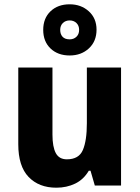

<svg xmlns="http://www.w3.org/2000/svg" viewBox="-20 -863 650 893"><path d="M543 -549V0H421L401 -69H393Q369 -28 329.5 -9Q290 10 242 10Q161 10 113 -40Q65 -90 65 -192V-549H224V-237Q224 -180 239.5 -151Q255 -122 291 -122Q347 -122 365.5 -165.5Q384 -209 384 -290V-549ZM304 -605Q249 -605 215 -637.5Q181 -670 181 -724Q181 -778 215 -810.5Q249 -843 304 -843Q357 -843 393 -810.5Q429 -778 429 -725Q429 -671 393.5 -638Q358 -605 304 -605ZM304 -680Q323 -680 335.5 -692Q348 -704 348 -724Q348 -744 335.5 -756Q323 -768 304 -768Q285 -768 272.5 -756Q260 -744 260 -724Q260 -704 271 -692Q282 -680 304 -680Z"/></svg>

Font: Noto Sans Telugu SemiCondensed ExtraBold
Style: Regular
Weight: 800
Width: 4
Designer: Jelle Bosma - Monotype Design Team
Foundry: Monotype Imaging Inc.
Version: Version 2.005; ttfautohint (v1.8.4.7-5d5b)